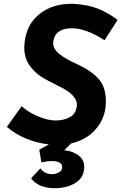

<svg xmlns="http://www.w3.org/2000/svg" viewBox="-20 -757 640 1012"><path d="M538 -224Q538 -201 536 -189Q527 -121 479.5 -70Q432 -19 355 -1L319 35Q366 40 395 63Q424 86 424 122Q424 178 378.5 206.5Q333 235 268 235Q184 235 144 183L193 130Q201 144 217.5 152.5Q234 161 253 161Q273 161 290.5 151.5Q308 142 308 124Q308 92 252 92Q228 92 198 99L187 32L238 4Q178 -2 121 -25Q64 -48 16 -88L94 -197Q131 -164 182 -143Q233 -122 273 -122Q317 -122 348.5 -139.5Q380 -157 385 -198Q391 -255 290 -303Q235 -329 198.5 -352Q162 -375 135 -413.5Q108 -452 108 -507Q108 -516 110 -536Q121 -631 190.5 -685Q260 -739 365 -737Q446 -732 498.5 -710.5Q551 -689 600 -652L531 -545Q433 -608 360 -608Q270 -608 261 -538Q256 -503 291 -474Q326 -445 388 -418Q458 -386 498 -343Q538 -300 538 -224Z"/></svg>

Font: Josefin Sans
Style: Bold Italic
Weight: 700
Italic angle: -7°
Designer: Santiago Orozco
Foundry: Typemade
Version: Version 2.000